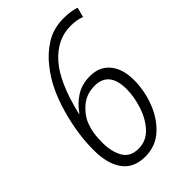

<svg xmlns="http://www.w3.org/2000/svg" viewBox="-220 -810 906 906"><g transform="rotate(-45 233.0 -357.5)"><path d="M413 -283Q413 -358 377.5 -401Q342 -444 279 -444Q224 -444 184 -418Q144 -392 119 -354H116Q156 -524 224 -600Q292 -676 381 -676Q423 -676 453 -664L466 -713Q432 -725 384 -725Q316 -725 264 -692.5Q212 -660 175 -611Q113 -534 78.5 -414Q44 -294 44 -185Q44 -93 81.5 -41.5Q119 10 195 10Q265 10 313.5 -34.5Q362 -79 387.5 -146.5Q413 -214 413 -283ZM98 -180Q98 -243 112 -280Q124 -322 164 -359Q204 -396 262 -396Q358 -396 358 -278Q358 -227 340 -171.5Q322 -116 286.5 -77.5Q251 -39 199 -39Q144 -39 121 -79.5Q98 -120 98 -180Z"/></g></svg>

Font: Noto Sans UI SemiCondensed Light
Style: Italic
Weight: 300
Width: 4
Designer: Monotype Design Team
Foundry: Monotype Imaging Inc.
Version: 1.001